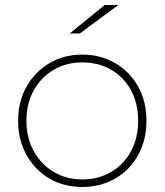

<svg xmlns="http://www.w3.org/2000/svg" viewBox="-20 -740 654 763"><path d="M307 3Q234 3 176.5 -30.5Q119 -64 85.5 -124Q52 -184 52 -260Q52 -337 85.5 -396Q119 -455 176.5 -489Q234 -523 307 -523Q380 -523 438 -489Q496 -455 529 -396Q562 -337 562 -260Q562 -184 529 -124Q496 -64 438 -30.5Q380 3 307 3ZM307 -27Q371 -27 421.5 -56.5Q472 -86 500.5 -139Q529 -192 529 -260Q529 -329 500.5 -381.5Q472 -434 421.5 -463Q371 -492 307 -492Q244 -492 194 -463Q144 -434 114.5 -381.5Q85 -329 85 -260Q85 -192 114.5 -139Q144 -86 194 -56.5Q244 -27 307 -27ZM257 -607 396 -720H450L297 -607Z"/></svg>

Font: Montserrat Thin ExtraLight
Style: Regular
Weight: 250
Version: Version 9.000